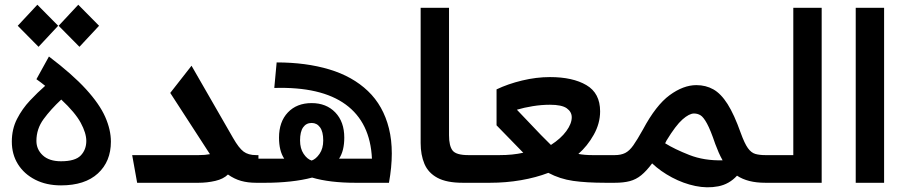

<svg xmlns="http://www.w3.org/2000/svg" viewBox="-20 -773 3831 812"><path d="M238 11Q176 11 129 -13Q82 -37 56 -78.5Q30 -120 30 -174Q30 -227 52 -270Q74 -313 107 -348Q140 -383 171 -410Q154 -424 134 -438L187 -534Q286 -459 343.5 -396Q401 -333 425 -278.5Q449 -224 449 -174Q449 -90 394 -39.5Q339 11 238 11ZM134 -177Q134 -141 161 -116Q188 -91 238 -91Q298 -91 321.5 -115.5Q345 -140 345 -177Q345 -210 321.5 -253.5Q298 -297 239 -352Q195 -311 164.5 -269.5Q134 -228 134 -177ZM143 -575 55 -664 138 -753 226 -664ZM316 -575 228 -664 311 -753 399 -664Z M560 0 539 -117H820Q848 -117 868 -121L864 -127L700 -380L790 -495L966 -189Q990 -147 1010 -132Q1030 -117 1063 -117H1073V0H1063Q1028 0 999.5 -8Q971 -16 944 -35Q925 -16 890.5 -8Q856 0 820 0Z M1073 0V-102H1182Q1160 -135 1160 -191Q1160 -258 1197.5 -297.5Q1235 -337 1298 -337Q1360 -337 1398 -297.5Q1436 -258 1436 -191Q1436 -135 1414 -102H1553Q1546 -255 1442 -331Q1338 -407 1140 -401L1150 -509Q1274 -509 1372.5 -479.5Q1471 -450 1536 -388Q1601 -326 1625 -229.5Q1649 -133 1625 0H1482Q1429 0 1383 -5.5Q1337 -11 1300 -22Q1259 -11 1208 -5.5Q1157 0 1104 0ZM1298 -94Q1316 -100 1331.5 -122.5Q1347 -145 1347 -179Q1347 -216 1333.5 -234.5Q1320 -253 1298 -253Q1275 -253 1262 -234.5Q1249 -216 1249 -179Q1249 -145 1264 -122.5Q1279 -100 1298 -94Z M1937 0Q1869 0 1830 -21Q1791 -42 1775 -80Q1759 -118 1759 -168V-740H1879V-201Q1879 -156 1894 -136.5Q1909 -117 1961 -117H1997V0Z M1997 0V-117H2092Q2121 -117 2145.5 -119.5Q2170 -122 2193 -127L2192 -128L2080 -243V-395Q2128 -418 2188 -432.5Q2248 -447 2306 -447Q2402 -447 2460 -413Q2518 -379 2518 -302Q2518 -251 2491 -203Q2464 -155 2426 -122Q2452 -117 2486 -117H2581V0H2540Q2460 0 2404 -8Q2348 -16 2299 -42Q2247 -22 2183.5 -11Q2120 0 2052 0ZM2310 -160Q2352 -187 2375 -218.5Q2398 -250 2398 -277Q2398 -300 2377 -315Q2356 -330 2306 -330Q2270 -330 2233 -324Q2196 -318 2166 -309L2268 -202Q2280 -190 2290.5 -179.5Q2301 -169 2310 -160Z M2578 0V-117H2580Q2606 -117 2624 -126Q2642 -135 2658.5 -158.5Q2675 -182 2699 -225Q2754 -328 2812 -370.5Q2870 -413 2925 -413Q2965 -413 2997 -395Q3029 -377 3057 -333Q3085 -289 3113 -210Q3129 -166 3143 -146.5Q3157 -127 3174.5 -122Q3192 -117 3217 -117H3218V0H3217Q3179 0 3149.5 -7.5Q3120 -15 3097 -30Q3064 6 3017.5 15Q2971 24 2920.5 13.5Q2870 3 2822 -22.5Q2774 -48 2738 -82Q2714 -50 2692 -32Q2670 -14 2643.5 -7Q2617 0 2580 0ZM2799 -179Q2796 -173 2793 -167Q2833 -142 2895.5 -117.5Q2958 -93 3036 -95Q3027 -111 3019.5 -128Q3012 -145 3005 -164Q2985 -223 2970 -250.5Q2955 -278 2942.5 -285.5Q2930 -293 2915 -293Q2895 -293 2866.5 -268Q2838 -243 2799 -179Z M3218 0V-117H3335V-740H3455V0Z M3599 -740H3719V0H3599Z"/></svg>

Font: Lexend SemiBold
Style: Regular
Weight: 600
Designer: Bonnie Shaver-Troup, Thomas Jockin
Foundry: Lexend
Version: Version 1.005; ttfautohint (v1.8.3)